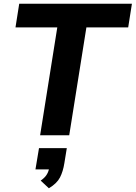

<svg xmlns="http://www.w3.org/2000/svg" viewBox="-20 -725 727 1029"><path d="M195 0 287 -578H63L83 -705H687L667 -578H443L351 0ZM242 284 198 243Q218 229 228 214.5Q238 200 242 183H170L189 69H338L325 149Q318 194 301.5 226Q285 258 242 284Z"/></svg>

Font: Mulish ExtraBold
Style: Italic
Weight: 800
Italic angle: -9°
Designer: Vernon Adams
Foundry: Vernon Adams
Version: Version 3.603; ttfautohint (v1.8.3)